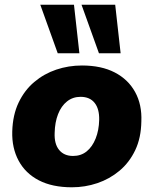

<svg xmlns="http://www.w3.org/2000/svg" viewBox="-20 -784 652 815"><path d="M285 11Q202 11 145 -18.5Q88 -48 59 -102Q30 -156 32 -226Q34 -296 59 -348.5Q84 -401 125.5 -436Q167 -471 219 -488.5Q271 -506 328 -506Q410 -506 467 -476.5Q524 -447 553.5 -393.5Q583 -340 580 -269Q579 -199 554 -146.5Q529 -94 487 -59Q445 -24 393 -6.5Q341 11 285 11ZM290 -122Q324 -122 348 -141.5Q372 -161 386 -196Q400 -231 401 -275Q402 -322 381.5 -347.5Q361 -373 322 -373Q289 -373 264.5 -353.5Q240 -334 226.5 -299.5Q213 -265 212 -220Q210 -173 231 -147.5Q252 -122 290 -122ZM400 -558 326 -764H469L492 -558ZM225 -558 151 -764H294L317 -558Z"/></svg>

Font: Nunito Sans 11pt Black
Style: Italic
Weight: 900
Italic angle: -9°
Version: Version 3.101;gftools[0.9.27]